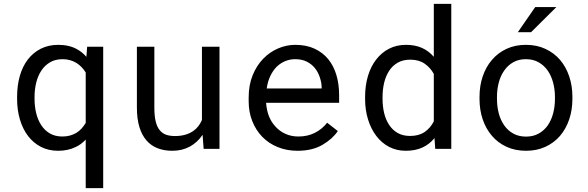

<svg xmlns="http://www.w3.org/2000/svg" viewBox="-20 -770 3040 993"><path d="M68.4 -268.6V-258.3Q68.4 -201.7 82.8 -152.6Q97.2 -103.5 124.5 -67.4Q151.9 -31.2 191.2 -10.7Q230.5 9.8 280.8 9.8Q306.6 9.8 329.1 4.9Q351.6 0 370.6 -9.3Q385.7 -16.1 398.7 -25.9Q411.6 -35.6 423.3 -47.9V203.1H513.7V-528.3H430.7L426.8 -476.1Q416.5 -487.8 404.8 -497.6Q393.1 -507.3 379.9 -514.6Q359.4 -526.4 334.7 -532.2Q310.1 -538.1 281.7 -538.1Q231 -538.1 191.2 -518.1Q151.4 -498 124 -462.4Q96.7 -426.8 82.5 -377.2Q68.4 -327.6 68.4 -268.6ZM158.7 -258.3V-268.6Q158.7 -307.1 167.2 -342.3Q175.8 -377.4 193.8 -404.8Q211.4 -431.6 238.8 -447.8Q266.1 -463.9 303.7 -463.9Q324.7 -463.9 342.5 -458.7Q360.4 -453.6 375.5 -444.3Q390.1 -435.1 402.1 -422.6Q414.1 -410.2 423.3 -395V-134.3Q413.6 -118.2 401.4 -104.7Q389.2 -91.3 373.5 -82Q358.9 -73.7 341.3 -68.8Q323.7 -64 302.7 -64Q265.1 -64 238 -79.8Q210.9 -95.7 193.4 -122.6Q175.8 -149.4 167.2 -184.6Q158.7 -219.7 158.7 -258.3Z M1033.2 0H1115.2V-528.3H1024.4V-149.4Q1017.1 -132.3 1006.1 -117.9Q995.1 -103.5 980.5 -93.3Q962.9 -80.6 939 -73.5Q915 -66.4 884.8 -66.4Q858.9 -66.4 839.1 -73.2Q819.3 -80.1 805.7 -97.2Q792 -113.8 785.2 -142.1Q778.3 -170.4 778.3 -213.4V-528.3H688V-214.4Q688 -155.3 700.9 -113Q713.9 -70.8 737.8 -43.5Q761.7 -16.1 795.4 -3.2Q829.1 9.8 870.6 9.8Q922.4 9.8 961.9 -12Q1001.5 -33.7 1027.8 -72.8Z M1518.6 9.8Q1595.7 9.8 1648.2 -21.2Q1700.7 -52.2 1727.1 -92.3L1671.9 -135.3Q1647 -103 1609.4 -83.5Q1571.8 -64 1523.4 -64Q1486.8 -64 1456.5 -77.6Q1426.3 -91.3 1404.8 -115.2Q1383.8 -137.7 1371.8 -167Q1359.9 -196.3 1356.4 -234.9V-238.3H1733.9V-278.8Q1733.9 -334 1720 -381.3Q1706.1 -428.7 1677.7 -463.9Q1649.4 -498.5 1606.7 -518.3Q1564 -538.1 1506.8 -538.1Q1461.4 -538.1 1418.2 -519.5Q1375 -501 1341.3 -466.3Q1307.1 -431.2 1286.6 -380.6Q1266.1 -330.1 1266.1 -266.1V-245.6Q1266.1 -190.4 1284.7 -143.6Q1303.2 -96.7 1336.4 -62.5Q1369.6 -28.3 1416.3 -9.3Q1462.9 9.8 1518.6 9.8ZM1506.8 -463.9Q1541.5 -463.9 1566.7 -451.2Q1591.8 -438.5 1608.4 -418Q1625 -397.5 1634.3 -369.4Q1643.6 -341.3 1643.6 -316.9V-312.5H1359.4Q1364.7 -349.1 1378.2 -377.2Q1391.6 -405.3 1411.1 -424.8Q1430.7 -443.8 1455.1 -453.9Q1479.5 -463.9 1506.8 -463.9Z M1868.2 -268.6V-258.3Q1868.2 -201.7 1883.3 -152.6Q1898.4 -103.5 1925.8 -67.4Q1953.1 -31.2 1991.9 -10.7Q2030.8 9.8 2078.6 9.8Q2127.4 9.8 2164.1 -6.8Q2200.7 -23.4 2227.1 -55.7L2231 0H2314V-750H2223.6V-476.1Q2197.8 -506.3 2162.4 -522.2Q2127 -538.1 2079.6 -538.1Q2031.2 -538.1 1992.2 -518.1Q1953.1 -498 1925.8 -462.4Q1897.9 -426.8 1883.1 -377.2Q1868.2 -327.6 1868.2 -268.6ZM1958.5 -258.3V-268.6Q1958.5 -307.1 1966.8 -342Q1975.1 -377 1992.7 -403.8Q2009.8 -430.2 2036.9 -445.8Q2064 -461.4 2102.1 -461.4Q2146.5 -461.4 2176.3 -440.7Q2206.1 -419.9 2223.6 -387.7V-142.6Q2206.1 -107.9 2176.3 -87.4Q2146.5 -66.9 2101.1 -66.9Q2063.5 -66.9 2036.6 -82.3Q2009.8 -97.7 1992.7 -124Q1975.1 -150.4 1966.8 -185.1Q1958.5 -219.7 1958.5 -258.3Z M2460 -269V-258.3Q2460 -201.2 2476.6 -152.3Q2493.2 -103.5 2524.4 -67.4Q2555.2 -31.2 2599.9 -10.7Q2644.5 9.8 2700.7 9.8Q2756.3 9.8 2800.8 -10.7Q2845.2 -31.2 2876.5 -67.4Q2907.2 -103.5 2923.8 -152.3Q2940.4 -201.2 2940.4 -258.3V-269Q2940.4 -326.2 2923.8 -375.2Q2907.2 -424.3 2876.5 -460.4Q2845.2 -496.6 2800.5 -517.3Q2755.9 -538.1 2699.7 -538.1Q2644 -538.1 2599.6 -517.3Q2555.2 -496.6 2524.4 -460.4Q2493.2 -424.3 2476.6 -375.2Q2460 -326.2 2460 -269ZM2550.3 -258.3V-269Q2550.3 -307.6 2559.6 -343Q2568.8 -378.4 2587.9 -405.3Q2606.4 -432.1 2634.3 -448Q2662.1 -463.9 2699.7 -463.9Q2737.3 -463.9 2765.4 -448Q2793.5 -432.1 2812.5 -405.3Q2831.1 -378.4 2840.6 -343Q2850.1 -307.6 2850.1 -269V-258.3Q2850.1 -219.2 2840.8 -183.8Q2831.5 -148.4 2813 -121.6Q2793.9 -94.7 2765.9 -79.1Q2737.8 -63.5 2700.7 -63.5Q2663.1 -63.5 2634.8 -79.1Q2606.4 -94.7 2587.9 -121.6Q2568.8 -148.4 2559.6 -183.8Q2550.3 -219.2 2550.3 -258.3ZM2748 -733.4 2658.2 -603.5H2726.6L2857.4 -733.4Z"/></svg>

Font: RobotoMono Nerd Font
Style: Regular
Weight: 400
Monospace: yes
Designer: Google
Version: Version 3.000;Nerd Fonts 3.2.1